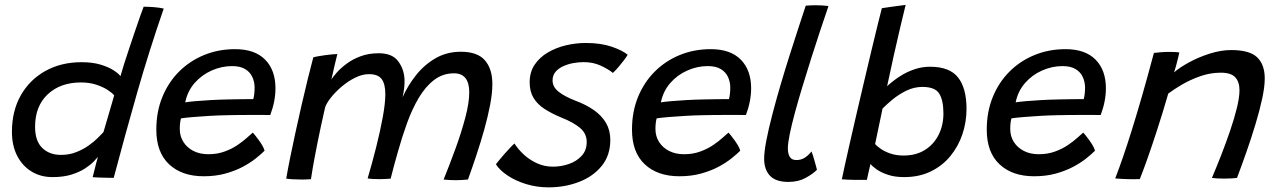

<svg xmlns="http://www.w3.org/2000/svg" viewBox="-20 -738 5306 798"><path d="M365.1 -1.5Q367.4 -10.3 371.6 -27.3Q375.8 -44.2 380.2 -61.2Q384.7 -78.2 386.9 -85.9Q382.4 -80 369.4 -66.4Q356.3 -52.9 333.7 -38Q311.1 -23.1 277.5 -12.5Q243.8 -1.9 198.2 -1.9Q148.6 -1.9 110.5 -25.5Q72.4 -49 51 -91.2Q29.6 -133.5 29.6 -190.1Q29.6 -276.6 66.4 -341.7Q103.3 -406.7 168.7 -443.1Q234.1 -479.5 319 -479.5Q364.3 -479.5 397.7 -469.5Q431.1 -459.5 452.1 -445.8Q473.1 -432.2 480.6 -421.4Q486.6 -443.2 496.7 -475Q506.9 -506.7 518.8 -542.2Q530.8 -577.8 542.2 -611.6Q553.6 -645.3 562.9 -671.6Q572.2 -697.9 577 -710.1Q597 -710.1 620.7 -708.2Q644.4 -706.3 660.5 -702.4Q600 -527.6 550.2 -353.3Q500.4 -179.1 452.6 1.2Q443.2 1.2 425.8 0.8Q408.4 0.5 391.1 -0.1Q373.9 -0.8 365.1 -1.5ZM233.4 -94.2Q267.3 -94.2 296.1 -105.4Q324.8 -116.5 347.7 -132.7Q370.6 -148.9 386.4 -164.6Q402.2 -180.2 410 -188.9Q413.4 -200.7 419.7 -221.9Q425.9 -243.1 432.8 -266.7Q439.7 -290.3 445.7 -310.8Q451.7 -331.3 454.6 -341.7Q445.9 -352.2 426.5 -364.7Q407.1 -377.2 379.3 -386.3Q351.5 -395.3 316.6 -395.3Q230.9 -395.3 178.4 -346.1Q125.8 -296.8 125.8 -211.1Q125.8 -151.9 155.6 -123.1Q185.4 -94.2 233.4 -94.2Z M1079.6 -111.6Q1065.8 -97.6 1043 -79.5Q1020.2 -61.3 988.7 -44.5Q957.1 -27.8 916.6 -16.6Q876 -5.4 826.6 -5.4Q735.8 -5.4 682.8 -55.2Q629.7 -104.9 629.7 -199Q629.7 -273.9 654.9 -335.2Q680.1 -396.6 724.8 -441Q769.4 -485.3 828.8 -509.5Q888.1 -533.7 956.9 -533.7Q1039.1 -533.7 1082 -490.1Q1124.9 -446.5 1124.9 -371.1Q1124.9 -344.1 1119.4 -316.1Q1113.9 -288.1 1103.3 -260Q1098.1 -260.2 1077.2 -260.2Q1056.3 -260.2 1027.6 -260.3Q998.9 -260.3 970.1 -260Q941.2 -259.8 920.2 -259.1Q888.2 -258.5 851.2 -256.4Q814.1 -254.2 782 -251.5Q749.9 -248.8 732.2 -246Q727.2 -228.3 727.2 -201.6Q727.2 -171.8 742.2 -148.1Q757.1 -124.4 783.8 -110.7Q810.5 -97 845.9 -97Q882.8 -97 913.1 -108.1Q943.5 -119.1 966.9 -135Q990.4 -150.9 1006.4 -165.5Q1022.5 -180.1 1030.7 -186.9Q1033.2 -184.4 1040.1 -176Q1047.1 -167.5 1055.4 -155.9Q1063.7 -144.4 1070.6 -132.7Q1077.4 -120.9 1079.6 -111.6ZM749.8 -312.6Q764.2 -315.1 791.6 -317.5Q819 -319.9 855.1 -322Q891.1 -324.1 931 -324.8Q954.4 -325.4 976.5 -325.6Q998.6 -325.8 1014.1 -326Q1029.6 -326.2 1032.7 -326.1Q1035.6 -336 1036.9 -349Q1038.2 -361.9 1038.2 -374.2Q1038.1 -397.3 1028.9 -417.7Q1019.7 -438.1 999.2 -450.7Q978.8 -463.3 944.4 -463.3Q901.1 -463.3 859.8 -445Q818.4 -426.8 788.9 -393Q759.3 -359.2 749.8 -312.6Z M1169.6 4.4Q1175.6 -31.6 1185.7 -81.5Q1195.7 -131.3 1208.1 -187.8Q1220.5 -244.4 1233.5 -301.5Q1246.6 -358.6 1259.2 -409.9Q1271.9 -461.2 1282.1 -499.6Q1290.3 -502.1 1303.8 -504.4Q1317.2 -506.8 1332.2 -508.8Q1347.3 -510.8 1360.8 -512.1Q1374.2 -513.5 1382.2 -513.5Q1380.2 -505.6 1376.5 -490.5Q1372.8 -475.4 1368.9 -458.6Q1365 -441.7 1361.9 -427.7Q1358.8 -413.6 1357.3 -407.8Q1363.9 -418.5 1379.8 -436.5Q1395.7 -454.5 1420.4 -473Q1445.1 -491.6 1478.6 -504.1Q1512.1 -516.7 1554.1 -516.7Q1609.7 -516.7 1634.3 -484.3Q1658.9 -451.9 1661.3 -408.7Q1662.1 -390.2 1659.7 -370.9Q1657.2 -351.7 1653.2 -333.8Q1674.6 -381.7 1708.6 -424.9Q1742.6 -468.1 1789.5 -495.5Q1836.3 -522.9 1895.4 -522.9Q1964.5 -522.9 1995.5 -487.2Q2026.4 -451.5 2026.4 -388.8Q2026.4 -350.9 2017.2 -302.7Q2008 -254.4 1993.1 -201Q1978.1 -147.5 1960.3 -93.9Q1942.5 -40.3 1925 8.1Q1912.9 9.4 1900.2 10.1Q1887.6 10.9 1875 10.9Q1862.8 10.9 1849.6 10.2Q1836.4 9.5 1823.7 8.4Q1849 -54.1 1873.6 -121.6Q1898.2 -189.1 1914.2 -250.2Q1930.3 -311.2 1930.3 -354.2Q1930.3 -433.3 1867 -433.3Q1820.5 -433.3 1784.6 -405.9Q1748.8 -378.6 1721 -332.2Q1693.3 -285.8 1672.1 -227.2Q1650.9 -168.6 1633.5 -106.4Q1625.9 -80.2 1618.3 -51.9Q1610.8 -23.6 1603.6 4.5Q1595.7 5 1583.4 5.8Q1571.2 6.5 1558.7 6.5Q1544.2 6.5 1529.6 5.8Q1515.1 5 1508 3.5Q1526.7 -59.8 1543.4 -126.1Q1560.1 -192.4 1570.8 -250.6Q1581.5 -308.7 1581.5 -346.6Q1581.5 -389.3 1566.2 -409.5Q1550.8 -429.8 1513.4 -429.8Q1485.4 -429.8 1455.7 -414.9Q1426 -400.1 1399.8 -377.8Q1373.6 -355.4 1355.2 -332.2Q1336.9 -308.9 1331.3 -291.8Q1313 -212 1300.3 -148.3Q1287.6 -84.6 1280.6 -44.3Q1273.6 -4 1272.3 6.7Q1267.7 7.2 1255.8 7.7Q1243.9 8.2 1235.1 8.2Q1216.1 8.2 1197.8 7.2Q1179.4 6.1 1169.6 4.4Z M2260.1 40.7Q2210.4 40.7 2166.4 27Q2122.3 13.4 2089.4 -8.7Q2056.5 -30.7 2041.1 -55.3Q2046.2 -62.1 2056 -73.9Q2065.8 -85.7 2077.5 -99.1Q2089.2 -112.5 2100.2 -124Q2111.1 -135.6 2118.2 -141.6Q2133.4 -117.4 2157.5 -95.2Q2181.6 -73 2212.4 -59.2Q2243.2 -45.3 2277.6 -45.3Q2312.8 -45.3 2345.1 -56.7Q2377.4 -68.1 2397.9 -90.8Q2418.5 -113.5 2418.5 -147.7Q2418.5 -183.3 2390.6 -206.5Q2362.8 -229.7 2314.4 -248.9Q2273.8 -265.5 2243.9 -284.8Q2214 -304 2197.7 -330.8Q2181.4 -357.6 2181.4 -395.8Q2181.4 -438 2201.9 -468.8Q2222.5 -499.6 2256.8 -519.8Q2291.1 -539.9 2332.2 -549.7Q2373.4 -559.4 2414.9 -559.4Q2477 -559.4 2522.3 -543.9Q2567.6 -528.4 2588.8 -510.3Q2584 -502 2573.8 -488.3Q2563.6 -474.7 2551.5 -460.5Q2539.4 -446.2 2527.4 -434.9Q2507.9 -450.8 2476.5 -465.3Q2445.1 -479.8 2405.8 -479.8Q2385.2 -479.8 2362.8 -475.8Q2340.3 -471.7 2320.7 -462.7Q2301 -453.8 2288.8 -439.2Q2276.6 -424.6 2276.6 -403.7Q2276.6 -376.5 2301.9 -356.6Q2327.1 -336.7 2371.9 -319.4Q2416.7 -302.7 2449.1 -279.8Q2481.5 -256.9 2499 -226.5Q2516.6 -196.1 2516.6 -156.8Q2516.6 -91.8 2480.5 -47.9Q2444.5 -4 2386 18.3Q2327.5 40.7 2260.1 40.7Z M3056.6 -111.6Q3042.8 -97.6 3020 -79.5Q2997.2 -61.3 2965.7 -44.5Q2934.1 -27.8 2893.6 -16.6Q2853 -5.4 2803.6 -5.4Q2712.8 -5.4 2659.8 -55.2Q2606.7 -104.9 2606.7 -199Q2606.7 -273.9 2631.9 -335.2Q2657.1 -396.6 2701.8 -441Q2746.4 -485.3 2805.8 -509.5Q2865.1 -533.7 2933.9 -533.7Q3016.1 -533.7 3059 -490.1Q3101.9 -446.5 3101.9 -371.1Q3101.9 -344.1 3096.4 -316.1Q3090.9 -288.1 3080.3 -260Q3075.1 -260.2 3054.2 -260.2Q3033.3 -260.2 3004.6 -260.3Q2975.9 -260.3 2947.1 -260Q2918.2 -259.8 2897.2 -259.1Q2865.2 -258.5 2828.2 -256.4Q2791.1 -254.2 2759 -251.5Q2726.9 -248.8 2709.2 -246Q2704.2 -228.3 2704.2 -201.6Q2704.2 -171.8 2719.2 -148.1Q2734.1 -124.4 2760.8 -110.7Q2787.5 -97 2822.9 -97Q2859.8 -97 2890.1 -108.1Q2920.5 -119.1 2943.9 -135Q2967.4 -150.9 2983.4 -165.5Q2999.5 -180.1 3007.7 -186.9Q3010.2 -184.4 3017.1 -176Q3024.1 -167.5 3032.4 -155.9Q3040.7 -144.4 3047.6 -132.7Q3054.4 -120.9 3056.6 -111.6ZM2726.8 -312.6Q2741.2 -315.1 2768.6 -317.5Q2796 -319.9 2832.1 -322Q2868.1 -324.1 2908 -324.8Q2931.4 -325.4 2953.5 -325.6Q2975.6 -325.8 2991.1 -326Q3006.6 -326.2 3009.7 -326.1Q3012.6 -336 3013.9 -349Q3015.2 -361.9 3015.2 -374.2Q3015.1 -397.3 3005.9 -417.7Q2996.7 -438.1 2976.2 -450.7Q2955.8 -463.3 2921.4 -463.3Q2878.1 -463.3 2836.8 -445Q2795.4 -426.8 2765.9 -393Q2736.3 -359.2 2726.8 -312.6Z M3375.4 -32.2Q3359.2 -15.6 3328.7 1.2Q3298.1 18.1 3257 18.1Q3204.2 18.1 3180.1 -7.7Q3156 -33.4 3156 -78.2Q3156 -107.1 3165.2 -154.7Q3174.4 -202.2 3189.7 -260.9Q3204.9 -319.6 3223.6 -383.2Q3242.3 -446.7 3261.9 -508.5Q3281.5 -570.4 3299 -623.6Q3316.4 -676.9 3328.9 -714.5Q3352.6 -716.2 3371.7 -716.2Q3384.9 -716.2 3397.4 -715.4Q3409.9 -714.6 3423.4 -713Q3407.8 -667.3 3389.3 -611.8Q3370.9 -556.4 3352.1 -497.2Q3333.2 -438 3315.8 -380.2Q3298.2 -322.5 3284.4 -271.6Q3270.6 -220.6 3262.5 -181.6Q3254.5 -142.5 3254.5 -121.3Q3254.5 -99.5 3262.4 -86.1Q3270.2 -72.8 3290.1 -72.8Q3310.2 -72.8 3325.3 -82.8Q3340.4 -92.9 3352.8 -108.5Q3354.9 -104.4 3358.2 -93.7Q3361.6 -82.9 3365.3 -69.7Q3369.1 -56.5 3372 -46Q3374.9 -35.5 3375.4 -32.2Z M3478.9 7.2Q3482.4 -10.2 3491.5 -51.8Q3500.7 -93.4 3513.7 -150.7Q3526.7 -208 3542 -273.6Q3557.3 -339.2 3572.9 -405.4Q3588.4 -471.7 3602.7 -531.2Q3616.9 -590.8 3628.1 -636.1Q3639.2 -681.4 3645.2 -703.9Q3652.2 -705.1 3680.7 -709.2Q3709.1 -713.2 3744.1 -717.7Q3735.1 -681.4 3722.1 -626.4Q3709.1 -571.4 3694.8 -507.5Q3680.6 -443.6 3667.1 -379.9Q3676.3 -388.6 3693.5 -402.1Q3710.6 -415.7 3733.9 -429.1Q3757.1 -442.4 3785.5 -451.5Q3813.8 -460.6 3845.7 -460.6Q3927 -460.6 3962 -416Q3997.1 -371.4 3997.1 -285.2Q3997.1 -231.2 3980.2 -180.6Q3963.2 -129.9 3930.2 -89.6Q3897.2 -49.2 3848.8 -25.6Q3800.4 -1.9 3737.7 -1.9Q3699 -1.9 3670.2 -11.6Q3641.5 -21.2 3623.2 -34.3Q3604.9 -47.3 3597.9 -56.7Q3594.4 -42.2 3589.7 -21.2Q3584.9 -0.1 3583 9.5Q3561.9 9.8 3530 9.5Q3498.1 9.1 3478.9 7.2ZM3617.1 -139.3Q3623.2 -132.2 3638.6 -120.9Q3653.9 -109.6 3678.5 -100.6Q3703.1 -91.6 3735.8 -91.6Q3787.2 -91.6 3824.2 -114.8Q3861.2 -137.9 3881.2 -177.8Q3901.1 -217.6 3901.1 -266.8Q3901.1 -320.4 3883.9 -348.6Q3866.6 -376.8 3813.9 -376.8Q3779.1 -376.8 3747.1 -361.2Q3715.2 -345.6 3689.5 -324.3Q3663.9 -303.1 3647.8 -286.4Q3647 -281.1 3643.8 -266.2Q3640.6 -251.2 3636.6 -232Q3632.6 -212.7 3628.5 -193.3Q3624.4 -173.9 3621.4 -159.2Q3618.4 -144.6 3617.1 -139.3Z M4531.1 -111.6Q4517.3 -97.6 4494.5 -79.5Q4471.8 -61.3 4440.2 -44.5Q4408.6 -27.8 4368.1 -16.6Q4327.5 -5.4 4278.1 -5.4Q4187.3 -5.4 4134.2 -55.2Q4081.2 -104.9 4081.2 -199Q4081.2 -273.9 4106.4 -335.2Q4131.6 -396.6 4176.2 -441Q4220.9 -485.3 4280.3 -509.5Q4339.6 -533.7 4408.4 -533.7Q4490.6 -533.7 4533.5 -490.1Q4576.4 -446.5 4576.4 -371.1Q4576.4 -344.1 4570.9 -316.1Q4565.4 -288.1 4554.8 -260Q4549.6 -260.2 4528.7 -260.2Q4507.8 -260.2 4479.1 -260.3Q4450.4 -260.3 4421.6 -260Q4392.8 -259.8 4371.8 -259.1Q4339.7 -258.5 4302.7 -256.4Q4265.6 -254.2 4233.5 -251.5Q4201.4 -248.8 4183.7 -246Q4178.8 -228.3 4178.8 -201.6Q4178.8 -171.8 4193.7 -148.1Q4208.6 -124.4 4235.3 -110.7Q4262 -97 4297.4 -97Q4334.2 -97 4364.6 -108.1Q4395 -119.1 4418.4 -135Q4441.9 -150.9 4457.9 -165.5Q4474 -180.1 4482.2 -186.9Q4484.7 -184.4 4491.6 -176Q4498.6 -167.5 4506.9 -155.9Q4515.2 -144.4 4522.1 -132.7Q4528.9 -120.9 4531.1 -111.6ZM4201.3 -312.6Q4215.7 -315.1 4243.1 -317.5Q4270.5 -319.9 4306.6 -322Q4342.6 -324.1 4382.5 -324.8Q4405.9 -325.4 4428 -325.6Q4450.1 -325.8 4465.6 -326Q4481.1 -326.2 4484.2 -326.1Q4487.1 -336 4488.4 -349Q4489.8 -361.9 4489.8 -374.2Q4489.6 -397.3 4480.4 -417.7Q4471.2 -438.1 4450.7 -450.7Q4430.2 -463.3 4395.9 -463.3Q4352.6 -463.3 4311.3 -445Q4269.9 -426.8 4240.4 -393Q4210.8 -359.2 4201.3 -312.6Z M4717.2 6.4Q4707.3 6.7 4693.9 6.8Q4680.6 6.8 4667.1 6.6Q4654.4 6.2 4638.8 5.3Q4623.2 4.4 4615.1 3.7Q4631.2 -38.1 4648.2 -87.4Q4665.2 -136.6 4684.4 -198.3Q4703.7 -259.9 4726.4 -338.6Q4749.1 -417.3 4775.9 -518Q4788.6 -519.8 4805.6 -521Q4822.7 -522.3 4840.3 -522.3Q4851.6 -522.3 4862.7 -521.8Q4873.8 -521.4 4881.5 -519.8Q4880.8 -514.6 4876.8 -498.7Q4872.9 -482.8 4868.2 -465.3Q4863.6 -447.8 4859.9 -437.2Q4882.6 -457.4 4922.3 -479Q4961.9 -500.6 5008.4 -515.3Q5054.9 -530 5097.2 -530Q5173.6 -530 5205.1 -499.8Q5236.6 -469.6 5236.6 -411.9Q5236.6 -377.3 5226 -328.1Q5215.4 -278.8 5198.2 -222Q5181.1 -165.1 5160.8 -107.4Q5140.6 -49.8 5121.3 1.5Q5113.9 2.5 5099.8 3.4Q5085.6 4.3 5069.6 4.3Q5053.5 4.3 5039.4 3.6Q5025.2 2.8 5017 1.5Q5034.8 -40.3 5054.7 -91Q5074.5 -141.6 5092.1 -193Q5109.8 -244.4 5120.7 -289.1Q5131.6 -333.9 5131.6 -363.2Q5131.6 -397.8 5113.9 -416.8Q5096.2 -435.9 5054.4 -435.9Q5009.9 -435.9 4967.9 -421Q4925.9 -406.1 4891.7 -385.9Q4857.5 -365.7 4835.6 -349.1Q4811.2 -264.8 4788.1 -194.3Q4765.1 -123.8 4746.8 -72.3Q4728.4 -20.9 4717.2 6.4Z"/></svg>

Font: Grandstander Thin
Style: Italic
Weight: 100
Italic angle: -15°
Designer: Tyler Finck
Foundry: Etcetera Type Co
Version: Version 1.200